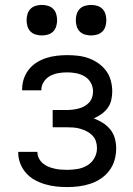

<svg xmlns="http://www.w3.org/2000/svg" viewBox="-20 -752 540 780"><path d="M253 8Q230 8 207.5 5.5Q185 3 163 -3.5Q141 -10 121 -21Q101 -32 86 -49Q71 -66 62.5 -87.5Q54 -109 54 -132V-135H132V-134Q132 -121 138 -109Q144 -97 154 -88.5Q164 -80 176 -75Q188 -70 201 -67Q214 -64 227 -63Q240 -62 253 -62Q274 -62 295 -65.5Q316 -69 334.5 -80Q353 -91 363.5 -110Q374 -129 374 -150Q374 -165 369.5 -178.5Q365 -192 355 -202Q345 -212 332.5 -218.5Q320 -225 306 -229Q292 -233 278 -234Q264 -235 250 -235H194V-305H250Q262 -305 274.5 -306.5Q287 -308 299 -311Q311 -314 322 -320Q333 -326 341.5 -335Q350 -344 354 -356Q358 -368 358 -380Q358 -399 349 -415.5Q340 -432 324 -441.5Q308 -451 289.5 -454.5Q271 -458 253 -458Q235 -458 217.5 -455Q200 -452 184.5 -444Q169 -436 158.5 -420.5Q148 -405 148 -388V-385H70V-390Q70 -412 77 -432.5Q84 -453 97.5 -470Q111 -487 129.5 -498.5Q148 -510 168.5 -516.5Q189 -523 210.5 -525.5Q232 -528 253 -528Q275 -528 297 -525.5Q319 -523 340 -515.5Q361 -508 379.5 -495Q398 -482 411 -464.5Q424 -447 430 -425Q436 -403 436 -381Q436 -363 432 -345.5Q428 -328 417.5 -313.5Q407 -299 392 -288.5Q377 -278 361 -271Q380 -264 397.5 -253Q415 -242 428 -226Q441 -210 446.5 -190Q452 -170 452 -149Q452 -125 445.5 -102Q439 -79 424.5 -59.5Q410 -40 390 -26.5Q370 -13 347 -5.5Q324 2 300.5 5Q277 8 253 8ZM350 -608Q338 -608 325.5 -611.5Q313 -615 304 -624Q295 -633 291.5 -645.5Q288 -658 288 -670Q288 -682 291.5 -694.5Q295 -707 304 -716Q313 -725 325.5 -728.5Q338 -732 350 -732Q362 -732 374.5 -728.5Q387 -725 396 -716Q405 -707 408.5 -694.5Q412 -682 412 -670Q412 -658 408.5 -645.5Q405 -633 396 -624Q387 -615 374.5 -611.5Q362 -608 350 -608ZM150 -608Q138 -608 125.5 -611.5Q113 -615 104 -624Q95 -633 91.5 -645.5Q88 -658 88 -670Q88 -682 91.5 -694.5Q95 -707 104 -716Q113 -725 125.5 -728.5Q138 -732 150 -732Q162 -732 174.5 -728.5Q187 -725 196 -716Q205 -707 208.5 -694.5Q212 -682 212 -670Q212 -658 208.5 -645.5Q205 -633 196 -624Q187 -615 174.5 -611.5Q162 -608 150 -608Z"/></svg>

Font: Iosevka
Style: Regular
Weight: 400
Monospace: yes
Designer: Belleve Invis
Foundry: Belleve Invis
Version: Version 33.2.3; ttfautohint (v1.8.4)